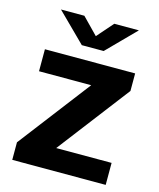

<svg xmlns="http://www.w3.org/2000/svg" viewBox="-108 -785 711 861"><g transform="rotate(15 248.0 -354.0)"><path d="M31.2 0V-81.4L286.5 -414.9H44.3V-517H463.2V-435.6L207.9 -102.1H465V0ZM199.4 -577.5 67.7 -707.9H176.3L249.5 -632.8L315.2 -707.9H429.5L300.8 -577.5Z"/></g></svg>

Font: Public Sans Thin
Style: Regular
Weight: 100
Designer: The Public Sans project authors (U.S. Web Design System). Libre Franklin designed by Pablo Impallari and Rodrigo Fuenzal
Version: Version 1.008